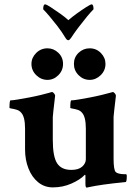

<svg xmlns="http://www.w3.org/2000/svg" viewBox="-20 -854 625 879"><path d="M377 4.9Q371.1 4.9 371.1 -12.7V-48.8Q371.1 -56.6 367.2 -52.7Q346.7 -31.2 307.1 -13.7Q267.6 3.9 221.7 3.9Q183.6 3.9 154.8 -19.5Q126 -43 110.4 -82.5Q94.7 -122.1 94.7 -169.9V-264.6Q94.7 -319.3 77.1 -337.9Q69.3 -347.7 56.2 -351.6Q43 -355.5 33.2 -356.9Q23.4 -358.4 23.4 -360.4Q23.4 -394.5 28.3 -394.5Q37.1 -394.5 61 -398.4Q85 -402.3 113.3 -407.7Q141.6 -413.1 167.5 -419.4Q193.4 -425.8 207 -429.7Q210 -430.7 212.4 -431.6Q214.8 -432.6 217.8 -432.6Q222.7 -432.6 227.5 -426.3Q232.4 -419.9 232.4 -416Q227.5 -373 224.6 -348.6Q221.7 -324.2 221.7 -318.4V-213.9Q221.7 -137.7 241.2 -106.9Q260.7 -76.2 306.6 -76.2Q339.8 -76.2 356.4 -91.3Q373 -106.4 373 -125V-264.6Q373 -319.3 355.5 -337.9Q347.7 -347.7 334.5 -351.6Q321.3 -355.5 311.5 -356.9Q301.8 -358.4 301.8 -360.4Q301.8 -394.5 306.6 -394.5Q315.4 -394.5 339.4 -398.4Q363.3 -402.3 391.6 -407.7Q419.9 -413.1 445.8 -419.4Q471.7 -425.8 485.4 -429.7L496.1 -432.6Q501 -432.6 505.9 -426.3Q510.7 -419.9 510.7 -416Q505.9 -373 502.9 -348.6Q500 -324.2 500 -319.3V-127.9Q500 -76.2 509.8 -66.4Q514.6 -61.5 525.4 -59.1Q536.1 -56.6 546.9 -56.6H556.6Q560.5 -55.7 560.5 -48.8Q560.5 -20.5 554.7 -20.5Q494.1 -14.6 453.6 -8.8Q413.1 -2.9 390.6 2ZM390.6 -488.3Q361.3 -488.3 339.8 -509.8Q318.4 -531.2 318.4 -561.5Q318.4 -591.8 339.8 -612.3Q361.3 -632.8 390.6 -632.8Q420.9 -632.8 441.9 -611.3Q462.9 -589.8 462.9 -561.5Q462.9 -531.2 440.9 -509.8Q418.9 -488.3 390.6 -488.3ZM197.3 -488.3Q168 -488.3 146 -509.8Q124 -531.2 124 -561.5Q124 -589.8 145.5 -611.3Q167 -632.8 197.3 -632.8Q225.6 -632.8 247.1 -612.3Q268.6 -591.8 268.6 -561.5Q268.6 -531.2 247.1 -509.8Q225.6 -488.3 197.3 -488.3ZM293 -669.9Q286.1 -669.9 280.3 -679.7Q262.7 -709 242.2 -735.4Q201.2 -788.1 177.7 -811.5Q177.7 -834 186.5 -834Q192.4 -834 211.9 -821.3Q231.4 -808.6 254.9 -792Q278.3 -775.4 293 -761.7Q308.6 -775.4 331.5 -792Q354.5 -808.6 374.5 -821.3Q394.5 -834 399.4 -834Q408.2 -834 408.2 -811.5Q395.5 -798.8 378.9 -778.8Q362.3 -758.8 340.8 -730.5Q335.9 -723.6 330.1 -716.3Q324.2 -709 319.3 -701.2L304.7 -679.7Q297.9 -669.9 293 -669.9Z"/></svg>

Font: Crimson Text Bold
Style: Bold
Weight: 700
Designer: Sebastian Kosch
Foundry: Sebastian Kosch
Version: Version 1.10 July 1, 2025